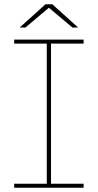

<svg xmlns="http://www.w3.org/2000/svg" viewBox="-20 -887 462 907"><path d="M201 -10V-690H221V-10ZM47 0V-19H375V0ZM47 -681V-700H375V-681ZM73 -757 195 -867H227L349 -757H322L208 -853H214L100 -757Z"/></svg>

Font: Montserrat Alternates Thin
Style: Regular
Weight: 100
Designer: Julieta Ulanovsky
Foundry: Julieta Ulanovsky
Version: Version 9.000